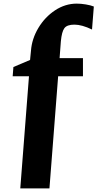

<svg xmlns="http://www.w3.org/2000/svg" viewBox="-20 -867 538 1060"><path d="M50 -446 54 -497 146 -536 151 -587Q156 -653 192 -713Q228 -773 284 -810Q340 -847 404 -847Q427 -847 454 -842.5Q481 -838 498 -831L488 -704Q432 -731 391 -731Q350 -731 335.5 -711.5Q321 -692 316 -639L309 -546H438V-446H301L253 173H92L140 -446Z"/></svg>

Font: Martel Heavy
Style: Regular
Weight: 900
Designer: Dan Reynolds
Foundry: Dan Reynolds
Version: Version 1.001; ttfautohint (v1.1) -l 5 -r 5 -G 72 -x 0 -D la